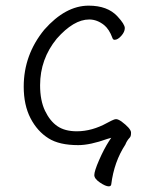

<svg xmlns="http://www.w3.org/2000/svg" viewBox="-20 -501 540 680"><path d="M152 -11Q112 -36 88 -82.5Q64 -129 64 -194Q64 -307 137 -396Q212 -481 294 -481Q361 -481 396 -443Q422 -415 422 -401.5Q422 -388 409.5 -374Q397 -360 386 -360Q380 -360 378 -367Q367 -397 349 -412Q324 -432 296 -432Q241 -432 181 -364Q122 -292 122 -199Q122 -145 139.5 -108.5Q157 -72 183.5 -54Q210 -36 252 -36Q306 -36 360 -66Q364 -68 374.5 -73.5Q385 -79 391.5 -79Q398 -79 410 -71Q442 -47 444 -33Q444 -30 444 -28Q444 -17 438 -12Q429 -2 424 11Q384 72 374 152Q373 159 365 159Q354 159 334 145.5Q314 132 314 119Q314 105 331 66Q348 27 366 -1L374 -13L360 -9Q299 13 257 13Q190 13 152 -11Z"/></svg>

Font: Moon Stars Kai T HW Light
Style: Regular
Weight: 300
Designer: GuiWonder
Version: Version 1.101